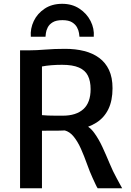

<svg xmlns="http://www.w3.org/2000/svg" viewBox="-20 -1014 707 1034"><path d="M506 0Q499.5 -10 495 -20.5Q490.5 -31 479 -55Q463.5 -88.5 448.5 -130.8Q433.5 -173 415.8 -213Q398 -253 375 -280.5Q355 -304.5 329 -311.5Q316 -311 301 -310.5Q266 -310 206 -310V0H88V-743H140Q175.5 -743 224 -747Q272.5 -751 331 -751Q387 -751 433.5 -739.2Q480 -727.5 514.2 -702.2Q548.5 -677 567.2 -636.8Q586 -596.5 586 -539Q586 -472 563.5 -426Q541 -380 499 -353.5Q478.5 -340.5 454.5 -331.5Q473 -319 488.5 -297Q512 -264.5 531.8 -221.8Q551.5 -179 569.8 -135Q588 -91 608 -55Q615.5 -41 623 -27.2Q630.5 -13.5 638 0ZM206 -394Q216.5 -392.5 238.2 -391.8Q260 -391 282.5 -391H318Q390 -391 429 -426.2Q468 -461.5 468 -534Q468 -577 453.5 -606.2Q439 -635.5 405.2 -650.2Q371.5 -665 314 -665Q285 -665 256.8 -662.8Q228.5 -660.5 206 -656ZM315 -993.5Q368.5 -993.5 408 -967.2Q447.5 -941 468 -900.5Q488.5 -860 485 -816H408Q407.5 -821.5 405.5 -835.8Q403.5 -850 395 -866.2Q386.5 -882.5 368 -894Q349.5 -905.5 316 -905.5Q282.5 -905.5 263.8 -894Q245 -882.5 237 -866.2Q229 -850 227.2 -835.8Q225.5 -821.5 225 -816H146Q142.5 -860 161.8 -900.5Q181 -941 220.2 -967.2Q259.5 -993.5 315 -993.5Z"/></svg>

Font: Koeln Type Sans
Style: Regular
Weight: 400
Designer: Eben Sorkin
Foundry: Eben Sorkin
Version: Version 2.001